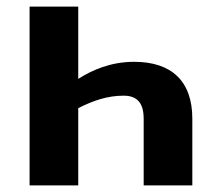

<svg xmlns="http://www.w3.org/2000/svg" viewBox="-20 -564 658 584"><path d="M218 -544H70V0H218V-235C263 -258 307 -273 356 -273C395 -273 417 -253 417 -203V0H565V-203C565 -317 502 -376 388 -376C317 -376 260 -351 218 -324Z"/></svg>

Font: Noto Sans Display
Style: Bold
Weight: 700
Designer: Monotype Design Team
Foundry: Monotype Imaging Inc.
Version: Version 1.900